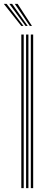

<svg xmlns="http://www.w3.org/2000/svg" viewBox="-47 -980 257 1000"><path d="M113.5 0V-800H125.8V0ZM64 0V-800H76.5V0ZM88.8 0V-800H101V0ZM63.8 -845 -27 -959.8H-12.5L75.2 -845ZM86 -845 1.8 -959.8H16.2L97.2 -845ZM108.2 -845 30.2 -959.8H44.8L119.5 -845Z"/></svg>

Font: Big Shoulders Inline Text Light
Style: Regular
Weight: 300
Designer: Patric King
Foundry: XO Type Co
Version: Version 1.000